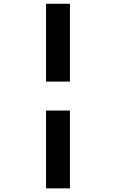

<svg xmlns="http://www.w3.org/2000/svg" viewBox="-20 -865 626 1036"><path d="M228.5 -424.8V-844.7H357.4V-424.8ZM228.5 151.4V-268.6H357.4V151.4Z"/></svg>

Font: Caskaydia Cove
Style: Bold
Weight: 700
Monospace: yes
Designer: Aaron Bell
Foundry: Saja Typeworks
Version: Version 4.300; ttfautohint (v1.8.3)